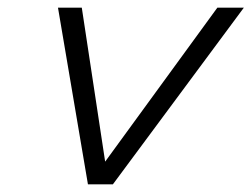

<svg xmlns="http://www.w3.org/2000/svg" viewBox="-20 -480 655 500"><path d="M546 -460H615L274 0H231L229 -25ZM131 -460H193L259 -25L256 0H209Z"/></svg>

Font: Intel One Mono Light
Style: Italic
Weight: 300
Italic angle: -16°
Monospace: yes
Designer: Fred Shallcrass
Foundry: Frere-Jones Type LLC
Version: Version 1.004